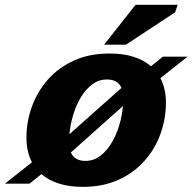

<svg xmlns="http://www.w3.org/2000/svg" viewBox="-60 -750 786 784"><path d="M387 -531.5Q444 -531.5 486.2 -517.8Q528.5 -504 556.5 -479.5L605 -518.5H705.5L595 -431Q617.5 -388 617.5 -331Q617.5 -264.5 595.2 -203Q573 -141.5 529.5 -92.8Q486 -44 423 -15.5Q360 13 279 13Q221.5 13 179.5 -0.8Q137.5 -14.5 109 -39L60.5 0H-40L70.5 -87.5Q48 -130.5 48 -187.5Q48 -254 70.5 -315.5Q93 -377 136.2 -425.8Q179.5 -474.5 242.5 -503Q305.5 -531.5 387 -531.5ZM376.5 -425.5Q343.5 -425.5 316.8 -405.5Q290 -385.5 270.2 -352.8Q250.5 -320 238.8 -280.5Q227 -241 223.5 -202L436 -391Q421.5 -425.5 376.5 -425.5ZM289 -93Q322 -93 348.8 -113Q375.5 -133 395.2 -165.8Q415 -198.5 426.8 -238Q438.5 -277.5 442 -317L229.5 -127.5Q244 -93 289 -93ZM365 -567.5 493.5 -730.5H665L655.5 -700L454 -567.5Z"/></svg>

Font: Newsreader Caption
Style: Bold Italic
Weight: 700
Italic angle: -17°
Designer: Hugues Gentile
Foundry: Production Type
Version: Version 1.001